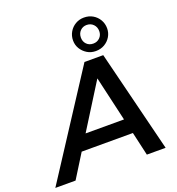

<svg xmlns="http://www.w3.org/2000/svg" viewBox="-225 -1105 1142 1240"><g transform="rotate(-20 345.5 -485.5)"><path d="M-58 0 397 -700H526L700 0H571L534 -162H182L81 0ZM510 -264 439 -572 246 -264ZM491 -741Q458 -741 432 -757Q406 -773 390.5 -798.5Q375 -824 375 -855Q375 -887 390.5 -913.5Q406 -940 432.5 -955.5Q459 -971 491 -971Q525 -971 551.5 -955.5Q578 -940 593.5 -913.5Q609 -887 609 -855Q609 -824 593.5 -798Q578 -772 551.5 -756.5Q525 -741 491 -741ZM492 -792Q519 -792 537 -810Q555 -828 555 -855Q555 -883 537 -901.5Q519 -920 491 -920Q465 -920 447 -902Q429 -884 429 -855Q429 -828 446.5 -810Q464 -792 492 -792Z"/></g></svg>

Font: Montserrat Thin SemiBold
Style: Italic
Weight: 600
Italic angle: -11.3°
Version: Version 9.000